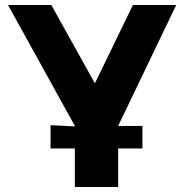

<svg xmlns="http://www.w3.org/2000/svg" viewBox="-20 -540 736 767"><path d="M358 -209H360L511 -520H684L452 -37H549V53H452V207H279V53H182V-40L279 -35V-37L12 -520H185Z"/></svg>

Font: Non Bureau Extended
Style: Bold
Weight: 700
Width: 7
Designer: Jona Saucedo
Foundry: Non Foundry
Version: Version 1.000; ttfautohint (v1.8.4)